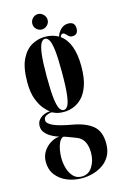

<svg xmlns="http://www.w3.org/2000/svg" viewBox="-135 -710 648 1018"><g transform="rotate(-15 189.0 -201.0)"><path d="M185 249Q140.5 249 103 233.5Q65.5 218 42.8 188.2Q20 158.5 20 116Q20 84.5 35.5 60Q51 35.5 74.8 20.8Q98.5 6 123.5 4.5Q119.5 3.5 105.8 -1.8Q92 -7 76.2 -16.8Q60.5 -26.5 49 -41.2Q37.5 -56 37.5 -75.5Q37.5 -97 49.8 -110.8Q62 -124.5 78 -131Q94 -137.5 104.5 -137.5Q110 -137.5 111 -137Q100 -144.5 81.8 -165Q63.5 -185.5 49 -222.8Q34.5 -260 34.5 -318Q34.5 -398 57.2 -443.5Q80 -489 114.8 -507.8Q149.5 -526.5 186 -526.5Q229 -526.5 260 -508Q266.5 -530 283.5 -546.2Q300.5 -562.5 324 -562.5Q361 -562.5 361 -526.5Q361 -491.5 329 -491.5Q317.5 -491.5 310 -498.2Q302.5 -505 296.2 -511.8Q290 -518.5 283 -518.5Q272.5 -518.5 268 -503Q333.5 -456 333.5 -325.5Q333.5 -263 319.5 -222Q305.5 -181 282.8 -157.8Q260 -134.5 234 -125Q208 -115.5 184 -115.5Q156 -115.5 139.8 -121.5Q123.5 -127.5 120 -130Q119 -130.5 116 -130.5Q107 -130.5 90.2 -123.2Q73.5 -116 73.5 -98.5Q73.5 -62 206 -39Q278 -26.5 316.5 5Q355 36.5 355 103.5Q355 144.5 339 172.2Q323 200 297 217Q271 234 241.5 241.5Q212 249 185 249ZM184 -125.5Q196 -125.5 205.5 -139.8Q215 -154 220.5 -196.5Q226 -239 226 -323.5Q226 -402.5 220.8 -444.2Q215.5 -486 206 -501.2Q196.5 -516.5 185 -516.5Q172.5 -516.5 162.8 -501Q153 -485.5 147.5 -443.5Q142 -401.5 142 -321.5Q142 -238.5 147.5 -196.5Q153 -154.5 162.5 -140Q172 -125.5 184 -125.5ZM185 240Q222.5 240 243.5 207Q264.5 174 264.5 130.5Q264.5 54 211 34.5Q193 28 172.8 20Q152.5 12 143.5 10.5Q129.5 16 121 33.8Q112.5 51.5 108.8 73.8Q105 96 105 116Q105 145.5 113.2 174Q121.5 202.5 139.2 221.2Q157 240 185 240ZM182.5 -568Q165.5 -568 153 -580.2Q140.5 -592.5 140.5 -609.5Q140.5 -627 153 -639.8Q165.5 -652.5 182.5 -652.5Q198.5 -652.5 211.5 -639.8Q224.5 -627 224.5 -609.5Q224.5 -592.5 211.5 -580.2Q198.5 -568 182.5 -568Z"/></g></svg>

Font: Imbue 100pt SemiBold
Style: Regular
Weight: 600
Designer: Tyler Finck
Foundry: Etcetera Type Company
Version: Version 1.102; ttfautohint (v1.8.3)